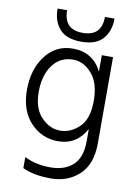

<svg xmlns="http://www.w3.org/2000/svg" viewBox="-97 -775 734 1029"><g transform="rotate(10 269.5 -260.5)"><path d="M441 -712Q441 -644 404 -601.5Q367 -559 286 -559Q205 -559 168 -601.5Q131 -644 131 -712H183Q183 -607 286 -607Q389 -607 389 -712ZM262 -457Q191 -457 150 -401Q109 -345 109 -255Q109 -165 155 -117.5Q201 -70 257.5 -70Q314 -70 361 -114.5Q408 -159 408 -257.5Q408 -356 363 -406.5Q318 -457 262 -457ZM469 -39Q469 76 407 133.5Q345 191 252.5 191Q160 191 99 162V102Q161 133 239.5 133Q318 133 363 91.5Q408 50 408 -39V-105Q357 -12 256 -12Q168 -12 106.5 -77Q45 -142 45 -254.5Q45 -367 101.5 -441Q158 -515 250 -515Q359 -515 408 -418V-507H469Z"/></g></svg>

Font: Hind Kochi Light
Style: Regular
Weight: 300
Designer: Dhruvi Tolia
Foundry: Indian Type Foundry
Version: Version 0.702;PS 1.0;hotconv 1.0.81;makeotf.lib2.5.63406